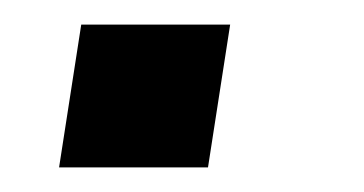

<svg xmlns="http://www.w3.org/2000/svg" viewBox="-20 -136 296 156"><path d="M28 0 46 -116H167L149 0Z"/></svg>

Font: Nunito Sans 7pt SemiCondensed Medium
Style: Italic
Weight: 500
Width: 4
Italic angle: -9°
Designer: Vernon Adams
Foundry: Vernon Adams
Version: Version 3.101;gftools[0.9.27]